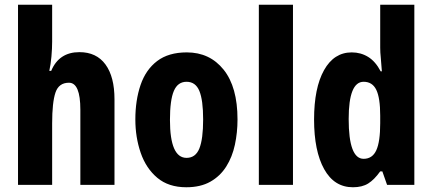

<svg xmlns="http://www.w3.org/2000/svg" viewBox="-20 -780 1823 810"><path d="M200 -604Q200 -575 197 -541.5Q194 -508 188 -481H196Q229 -560 315 -560Q387 -560 425 -508Q463 -456 463 -361V0H319V-317Q319 -431 271 -431Q228 -431 214 -389.5Q200 -348 200 -259V0H56V-760H200Z M982 -276Q982 -221 971 -169.5Q960 -118 934.5 -77.5Q909 -37 867.5 -13.5Q826 10 766 10Q691 10 643.5 -30Q596 -70 573.5 -135.5Q551 -201 551 -276Q551 -357 573 -421.5Q595 -486 643 -522.5Q691 -559 768 -559Q865 -559 923.5 -486Q982 -413 982 -276ZM697 -274Q697 -114 767 -114Q805 -114 821 -153.5Q837 -193 837 -276Q837 -358 821 -396.5Q805 -435 767 -435Q730 -435 713.5 -396.5Q697 -358 697 -274Z M1216 0H1072V-760H1216Z M1469 10Q1390 10 1347.5 -66.5Q1305 -143 1305 -276Q1305 -409 1347 -484Q1389 -559 1464 -559Q1502 -559 1533 -540Q1564 -521 1586 -479H1591Q1589 -512 1586.5 -535.5Q1584 -559 1584 -578V-760H1728V0H1613L1593 -57H1584Q1559 -22 1533.5 -6Q1508 10 1469 10ZM1514 -110Q1551 -110 1567.5 -146Q1584 -182 1584 -260V-292Q1584 -367 1567.5 -401Q1551 -435 1514 -435Q1451 -435 1451 -278Q1451 -110 1514 -110Z"/></svg>

Font: Noto Sans Gurmukhi ExtraCondensed ExtraBold
Style: Regular
Weight: 800
Width: 2
Designer: Jelle Bosma - Monotype Design Team
Foundry: Monotype Imaging Inc.
Version: Version 2.004; ttfautohint (v1.8.4.7-5d5b)